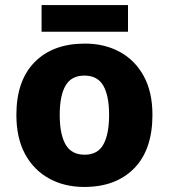

<svg xmlns="http://www.w3.org/2000/svg" viewBox="-20 -732 670 762"><path d="M585 -276Q585 -138 512.5 -64Q440 10 314 10Q236 10 175 -23.5Q114 -57 79.5 -120.5Q45 -184 45 -276Q45 -412 117.5 -485.5Q190 -559 317 -559Q395 -559 455.5 -526Q516 -493 550.5 -430Q585 -367 585 -276ZM217 -276Q217 -200 240 -159Q263 -118 316 -118Q368 -118 390.5 -159Q413 -200 413 -276Q413 -352 390 -392Q367 -432 315 -432Q263 -432 240 -392Q217 -352 217 -276ZM488 -712V-606H145V-712Z"/></svg>

Font: Noto Sans Thai Looped ExtraBold
Style: Regular
Weight: 800
Designer: Sasikarn Vongin, Ben Mitchell
Foundry: The Fontpad Ltd
Version: Version 1.001; ttfautohint (v1.8.4.7-5d5b)